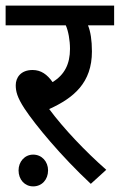

<svg xmlns="http://www.w3.org/2000/svg" viewBox="-20 -642 426 683"><path d="M358 -38C283 -104 207 -184 155 -254C243 -294 307 -348 307 -459C307 -499 302 -530 293 -552H386V-622H0V-552H214C223 -532 229 -499 229 -468C229 -415 210 -376 167 -350C148 -377 126 -393 96 -393C53 -393 36 -365 36 -339C36 -317 41 -296 67 -256C106 -197 197 -87 303 12ZM46 -36C46 -3 68 21 98 21C129 21 151 -3 151 -36C151 -67 129 -92 98 -92C68 -92 46 -67 46 -36Z"/></svg>

Font: Noto Sans Devanagari UI SemiCondensed
Style: Regular
Weight: 400
Width: 4
Designer: Jelle Bosma - Monotype Design Team
Foundry: Monotype Imaging Inc.
Version: Version 2.003